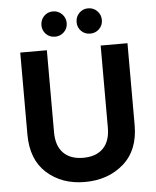

<svg xmlns="http://www.w3.org/2000/svg" viewBox="-60 -948 817 1006"><g transform="rotate(-5 348.5 -445.5)"><path d="M67 -267V-698H207V-266Q207 -195 244 -157.5Q281 -120 348 -120Q416 -120 453 -157.5Q490 -195 490 -266V-698H631V-267Q631 -135 549.5 -64Q468 7 346 7Q225 7 146 -64Q67 -135 67 -267ZM303.5 -784Q284 -765 256 -765Q228 -765 209 -784Q190 -803 190 -831Q190 -859 209 -878.5Q228 -898 256 -898Q284 -898 303.5 -878.5Q323 -859 323 -831Q323 -803 303.5 -784ZM488.5 -784Q469 -765 441 -765Q413 -765 394 -784Q375 -803 375 -831Q375 -859 394 -878.5Q413 -898 441 -898Q469 -898 488.5 -878.5Q508 -859 508 -831Q508 -803 488.5 -784Z"/></g></svg>

Font: SVN-Poppins SemiBold
Style: Regular
Weight: 600
Designer: Ninad Kale (Devanagari), Jonny Pinhorn (Latin)
Foundry: Indian Type Foundry
Version: Version 3.002 2017